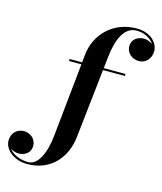

<svg xmlns="http://www.w3.org/2000/svg" viewBox="-355 -865 1040 1229"><g transform="rotate(15 165.5 -250.0)"><path d="M31.5 -460V-446.5H113.5L63.5 40C51 162.5 8.5 246.5 -54.5 246.5C-110 246.5 -158 224 -181.5 191.5C-165.5 202.5 -145.5 209 -128.5 209C-90 209 -49.5 187 -49.5 139.5C-49.5 87 -93 61.5 -130.5 61.5C-173.5 61.5 -211 93.5 -211 145C-211 203 -148 260 -57 260C98 260 190.5 149.5 206 11.5L256.5 -446.5H402V-460H258L267 -540C280.5 -662.5 322 -746.5 400 -746.5C452 -746.5 496 -722 516 -689C499 -701.5 476 -709 458.5 -709C421.5 -709 379.5 -687 379.5 -639.5C379.5 -587 424.5 -561.5 462 -561.5C505 -561.5 542 -595 542 -648.5C542 -703 488.5 -760 397.5 -760C242.5 -760 134 -650.5 120 -511.5L114.5 -460Z"/></g></svg>

Font: Bodoni* 16pt
Style: Bold
Weight: 700
Version: Version 2.3